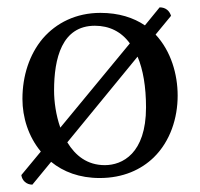

<svg xmlns="http://www.w3.org/2000/svg" viewBox="-20 -474 544 522"><path d="M414 -454 374 -405C343 -426 303 -439 253 -439C187 -439 133 -412 96 -369C60 -326 41 -268 41 -205C41 -155 57 -103 91 -62L38 2C40 17 52 28 68 28L119 -34C152 -7 196 10 251 10C315 10 364 -13 398 -46C443 -90 463 -153 463 -214C463 -272 445 -335 403 -380L445 -431C441 -444 431 -454 414 -454ZM354 -320C369 -285 377 -238 377 -182C377 -56 312 -25 265 -25C217 -25 185 -51 163 -87ZM238 -404C277 -404 310 -388 333 -356L144 -127C132 -161 127 -198 127 -228C127 -315 148 -404 238 -404Z"/></svg>

Font: Libertinus Serif
Style: Regular
Weight: 400
Designer: Philipp H. Poll, Khaled Hosny
Foundry: Caleb Maclennan
Version: Version 7.050;RELEASE